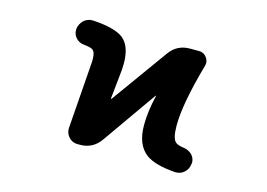

<svg xmlns="http://www.w3.org/2000/svg" viewBox="-78 -700 1155 831"><g transform="rotate(15 500.0 -284.0)"><path d="M591.8 -499Q625 -545.9 682.6 -545.9H723.6Q745.1 -545.9 757.8 -528.3Q766.6 -516.6 766.6 -502.9Q766.6 -497.1 764.6 -490.2Q712.9 -307.6 712.9 -210Q712.9 -151.4 730.5 -136.7Q740.2 -127.9 768.6 -124Q791 -121.1 806.6 -104.5Q819.3 -89.8 819.3 -71.3Q819.3 -68.4 818.4 -66.4Q816.4 -42 798.8 -26.4Q783.2 -12.7 762.7 -12.7Q760.7 -12.7 757.8 -12.7Q667 -19.5 627 -48.8Q576.2 -86.9 576.2 -174.8Q576.2 -236.3 593.8 -309.6Q593.8 -310.5 592.8 -311Q591.8 -311.5 591.8 -310.5L420.9 -67.4Q387.7 -20.5 330.1 -20.5H319.3Q295.9 -20.5 280.3 -37.6Q264.6 -54.7 265.6 -78.1L288.1 -382.8Q288.1 -388.7 288.1 -393.6Q288.1 -425.8 273.4 -434.6Q263.7 -440.4 235.4 -443.4Q212.9 -445.3 198.2 -461.9Q185.5 -476.6 185.5 -495.1Q185.5 -498 185.5 -501Q188.5 -524.4 206.1 -541Q222.7 -554.7 243.2 -554.7Q245.1 -554.7 247.1 -554.7Q343.8 -548.8 382.8 -519.5Q422.9 -487.3 422.9 -410.2Q422.9 -396.5 421.9 -380.9L408.2 -249Q408.2 -248 409.2 -247.6Q410.2 -247.1 411.1 -248Z"/></g></svg>

Font: Gen Jyuu Gothic Monospace Bold
Style: Bold
Weight: 700
Designer: [Source Han Sans]
Ryoko NISHIZUKA  (kana & ideographs); Paul D. Hunt (Latin, Greek & Cyrillic); Wenlong ZHANG  (bopomofo
Version: Version 1.002.20150607